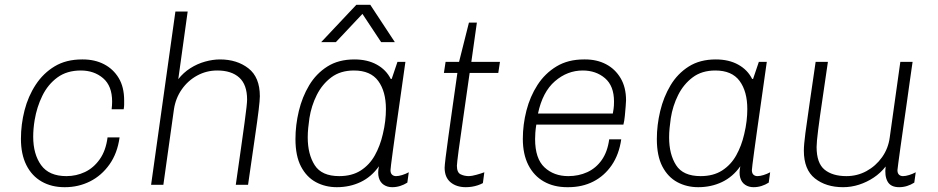

<svg xmlns="http://www.w3.org/2000/svg" viewBox="-20 -768 3900 798"><path d="M248 10Q194 10 153 -13.5Q112 -37 89.5 -82Q67 -127 67 -191Q67 -251 82 -309.5Q97 -368 128.5 -416Q160 -464 207.5 -492.5Q255 -521 321 -521H324Q374 -521 412.5 -501Q451 -481 473.5 -443.5Q496 -406 496 -351Q496 -342 496 -333Q496 -324 494 -314H444Q445 -322 445.5 -330.5Q446 -339 446 -346Q446 -411 408.5 -443Q371 -475 316 -475Q258 -475 218.5 -446Q179 -417 156 -370Q133 -323 124 -269Q121 -251 119.5 -233.5Q118 -216 118 -200Q118 -127 151 -81.5Q184 -36 256 -36Q297 -36 333 -53Q369 -70 394.5 -106Q420 -142 427 -197H477Q468 -131 435 -84.5Q402 -38 354 -14Q306 10 250 10Z M608 0 709 -720H760L721 -439Q742 -466 771 -484.5Q800 -503 832.5 -512Q865 -521 894 -521Q965 -521 1012.5 -484Q1060 -447 1060 -368Q1060 -352 1055 -310.5Q1050 -269 1039 -194Q1028 -119 1011 0H960Q973 -91 982 -154.5Q991 -218 996.5 -258.5Q1002 -299 1004.5 -322Q1007 -345 1007 -354Q1007 -416 974.5 -445.5Q942 -475 883 -475Q838 -475 799.5 -454Q761 -433 735.5 -396.5Q710 -360 703 -314L659 0Z M1380 10Q1332 10 1293 -11Q1254 -32 1231 -76Q1208 -120 1208 -190Q1208 -248 1222 -306.5Q1236 -365 1265 -413.5Q1294 -462 1340.5 -491.5Q1387 -521 1453 -521Q1507 -521 1546 -499.5Q1585 -478 1604 -440H1608L1632 -511H1665Q1653 -425 1643 -355.5Q1633 -286 1625.5 -232.5Q1618 -179 1613 -142Q1608 -105 1605.5 -85Q1603 -65 1603 -61Q1603 -48 1609.5 -42Q1616 -36 1626 -36Q1637 -36 1651.5 -40.5Q1666 -45 1679 -52L1673 -9Q1659 0 1643 5Q1627 10 1610 10Q1590 10 1575 0Q1560 -10 1554.5 -29.5Q1549 -49 1555 -77Q1524 -33 1479 -11.5Q1434 10 1380 10ZM1390 -36Q1443 -36 1479.5 -59.5Q1516 -83 1538 -122.5Q1560 -162 1571 -210Q1578 -239 1581 -265Q1584 -291 1584 -315Q1584 -388 1552 -431.5Q1520 -475 1451 -475Q1395 -475 1357 -446.5Q1319 -418 1296.5 -373Q1274 -328 1266 -277Q1263 -256 1261 -236Q1259 -216 1259 -197Q1259 -127 1288 -81.5Q1317 -36 1390 -36ZM1315 -593 1461 -748H1519L1621 -593H1564L1474 -729H1504L1376 -593Z M1916 10Q1877 10 1852.5 -10.5Q1828 -31 1828 -71Q1828 -79 1832 -112.5Q1836 -146 1843.5 -199.5Q1851 -253 1860.5 -320.5Q1870 -388 1881 -465H1825L1832 -511H1888L1929 -674H1962L1939 -511H2058L2051 -465H1932Q1918 -364 1905.5 -279.5Q1893 -195 1886 -141.5Q1879 -88 1879 -79Q1879 -51 1894.5 -43.5Q1910 -36 1929 -36Q1940 -36 1960 -41.5Q1980 -47 1993 -52L1987 -7Q1978 -2 1966 2Q1954 6 1941.5 8Q1929 10 1916 10Z M2337 10Q2282 10 2240.5 -13.5Q2199 -37 2176 -82Q2153 -127 2153 -191Q2153 -250 2168 -308.5Q2183 -367 2214 -415Q2245 -463 2293 -492Q2341 -521 2407 -521H2412Q2461 -521 2499 -501Q2537 -481 2559.5 -443Q2582 -405 2582 -351Q2582 -345 2580.5 -326.5Q2579 -308 2577 -286.5Q2575 -265 2571 -250H2209Q2206 -231 2205 -216.5Q2204 -202 2204 -190Q2204 -109 2243 -72.5Q2282 -36 2342 -36Q2385 -36 2421 -52.5Q2457 -69 2481 -103Q2505 -137 2512 -189H2562Q2553 -126 2522.5 -81.5Q2492 -37 2446 -13.5Q2400 10 2342 10ZM2216 -296H2527Q2531 -318 2531.5 -328.5Q2532 -339 2532 -346Q2532 -411 2494.5 -443Q2457 -475 2402 -475Q2338 -475 2286.5 -430.5Q2235 -386 2216 -296Z M2882 10Q2834 10 2795 -11Q2756 -32 2733 -76Q2710 -120 2710 -190Q2710 -248 2724 -306.5Q2738 -365 2767 -413.5Q2796 -462 2842.5 -491.5Q2889 -521 2955 -521Q3009 -521 3048 -499.5Q3087 -478 3106 -440H3110L3134 -511H3167Q3155 -425 3145 -355.5Q3135 -286 3127.5 -232.5Q3120 -179 3115 -142Q3110 -105 3107.5 -85Q3105 -65 3105 -61Q3105 -48 3111.5 -42Q3118 -36 3128 -36Q3139 -36 3153.5 -40.5Q3168 -45 3181 -52L3175 -9Q3161 0 3145 5Q3129 10 3112 10Q3092 10 3077 0Q3062 -10 3056.5 -29.5Q3051 -49 3057 -77Q3026 -33 2981 -11.5Q2936 10 2882 10ZM2892 -36Q2945 -36 2981.5 -59.5Q3018 -83 3040 -122.5Q3062 -162 3073 -210Q3080 -239 3083 -265Q3086 -291 3086 -315Q3086 -388 3054 -431.5Q3022 -475 2953 -475Q2897 -475 2859 -446.5Q2821 -418 2798.5 -373Q2776 -328 2768 -277Q2765 -256 2763 -236Q2761 -216 2761 -197Q2761 -127 2790 -81.5Q2819 -36 2892 -36Z M3484 10Q3413 10 3367 -26.5Q3321 -63 3321 -142Q3321 -166 3327.5 -215.5Q3334 -265 3345 -339.5Q3356 -414 3370 -511H3421Q3409 -427 3398 -353.5Q3387 -280 3380.5 -228.5Q3374 -177 3374 -157Q3374 -90 3407 -63Q3440 -36 3498 -36Q3543 -36 3581.5 -57Q3620 -78 3646 -114.5Q3672 -151 3678 -197L3722 -511H3773Q3773 -511 3769.5 -487Q3766 -463 3760.5 -424Q3755 -385 3748.5 -338Q3742 -291 3735 -243.5Q3728 -196 3722.5 -155.5Q3717 -115 3713.5 -89.5Q3710 -64 3710 -61Q3710 -48 3716.5 -42Q3723 -36 3733 -36Q3744 -36 3758.5 -40.5Q3773 -45 3786 -52L3780 -9Q3766 0 3750 5Q3734 10 3717 10Q3682 10 3669 -13.5Q3656 -37 3661 -76Q3640 -49 3611.5 -30Q3583 -11 3550.5 -0.5Q3518 10 3484 10Z"/></svg>

Font: Chivo Medium Thin
Style: Italic
Weight: 250
Italic angle: -8.05°
Version: Version 2.002